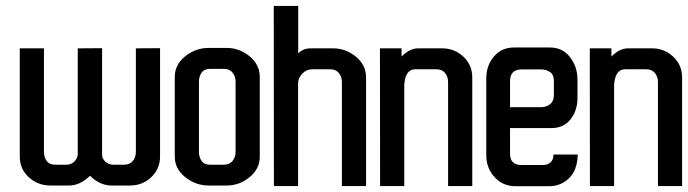

<svg xmlns="http://www.w3.org/2000/svg" viewBox="-20 -643 2376 663"><path d="M291 -36.1Q256.3 -2.4 218.8 -2.4H154.3Q110.8 -2.4 79.6 -30.8Q48.3 -59.1 48.3 -102.5V-476.1H131.8V-118.7Q131.8 -100.1 141.1 -87.2Q150.4 -74.2 170.9 -74.2H208Q233.4 -74.2 245.1 -96.7Q248.5 -103.5 248.5 -111.3V-476.1L332.5 -476.6V-110.4Q332.5 -94.7 344 -84.5Q355.5 -74.2 371.1 -74.2H408.2Q428.2 -74.2 438.7 -87.2Q449.2 -100.1 449.2 -118.7V-476.1L532.7 -476.6V-102.5Q532.7 -60.1 502.4 -31.2Q472.2 -2.4 428.7 -2.4H365.2Q324.7 -2.4 291 -36.1Z M877 -102.5Q877.4 -60.5 842.3 -31.7Q807.1 -2.4 763.2 -2.4H700.2Q655.8 -2.4 619.6 -31.2Q583.5 -60.1 583.5 -102.5V-377Q583.5 -419.9 619.6 -448.7Q655.8 -477.5 700.2 -477.5H763.2Q806.2 -477.5 841.8 -448.7Q877 -419.9 877 -377ZM793.5 -118.7V-360.8Q793.5 -379.4 783 -392.3Q772.5 -405.3 752.4 -405.3H706.1Q685.5 -405.3 676.3 -392.3Q667 -379.4 667 -360.8V-118.7Q667 -100.1 676.3 -87.2Q685.5 -74.2 706.1 -74.2H752.4Q772.5 -74.2 783 -87.2Q793.5 -100.1 793.5 -118.7Z M1244.1 -0.5H1160.6V-359.4Q1160.6 -377.9 1150.1 -390.9Q1139.6 -403.8 1119.6 -403.8H1058.1Q1038.1 -403.8 1023.9 -388.7Q1009.3 -373.5 1009.3 -354.5V-0.5H925.8L925.3 -622.6H1009.8V-459Q1027.8 -476.1 1052.2 -476.1H1130.4Q1173.3 -476.1 1209 -447.3Q1244.1 -418.5 1244.1 -375.5Z M1366.7 -447.8Q1395 -476.1 1423.8 -476.1H1506.8Q1549.3 -476.1 1580.1 -447.3Q1610.8 -418.5 1610.8 -375.5V-0.5H1527.3V-359.4Q1527.3 -377.9 1516.8 -390.9Q1506.3 -403.8 1486.3 -403.8H1415Q1386.2 -404.3 1378.4 -368.2Q1376.5 -358.4 1376 -349.6V-0.5H1292.5L1292 -476.1H1366.7Z M1975.1 -109.4Q1973.6 -35.6 1918 -8.8Q1899.4 0 1875.5 0H1759.8Q1716.3 0 1688 -31.2Q1659.2 -62.5 1659.2 -106.4V-373Q1659.2 -416.5 1685.5 -447.8Q1711.9 -479 1754.9 -479H1878.9Q1922.4 -479 1948.2 -445.8Q1974.1 -412.6 1974.1 -368.2V-304.7Q1974.1 -261.7 1950.2 -231Q1926.3 -200.7 1883.8 -200.7H1741.2V-112.3Q1741.2 -73.2 1780.8 -73.2H1855Q1871.6 -73.2 1881.6 -82.8Q1891.6 -92.3 1891.1 -109.4ZM1780.8 -403.3Q1741.2 -403.3 1741.2 -362.3V-272.9H1848.1Q1866.7 -272.9 1879.6 -283.4Q1892.6 -293.9 1892.6 -314V-364.3Q1892.6 -384.8 1879.6 -394Q1866.7 -403.3 1848.1 -403.3Z M2091.3 -447.8Q2119.6 -476.1 2148.4 -476.1H2231.4Q2273.9 -476.1 2304.7 -447.3Q2335.4 -418.5 2335.4 -375.5V-0.5H2252V-359.4Q2252 -377.9 2241.5 -390.9Q2231 -403.8 2210.9 -403.8H2139.6Q2110.8 -404.3 2103 -368.2Q2101.1 -358.4 2100.6 -349.6V-0.5H2017.1L2016.6 -476.1H2091.3Z"/></svg>

Font: Uroob
Style: Regular
Weight: 400
Designer: Hussain K H
Foundry: Swanthanthra Malayalam Computing(http://smc.org.in)
Version: Version 2.0.0+20200101